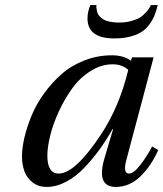

<svg xmlns="http://www.w3.org/2000/svg" viewBox="-20 -718 638 750"><path d="M321.8 -646Q321.8 -671.9 333 -698.2H356.9Q355.5 -693.4 356.7 -686.3Q357.9 -679.2 359.4 -671.6Q360.8 -664.1 367.2 -656.5Q373.5 -648.9 382.6 -643.1Q391.6 -637.2 407.7 -633.5Q423.8 -629.9 444.8 -629.9Q470.2 -629.9 491 -635.5Q511.7 -641.1 523.7 -647.7Q535.6 -654.3 546.6 -666Q557.6 -677.7 560.8 -682.9Q564 -688 569.8 -698.2H596.2Q590.8 -675.8 583.7 -658.2Q576.7 -640.6 563.7 -622.8Q550.8 -605 533.2 -593.5Q515.6 -582 488.5 -575Q461.4 -567.9 426.8 -567.9Q321.8 -567.9 321.8 -646ZM65.9 -106.9Q65.9 -141.1 75.7 -182.1Q85.4 -223.1 104 -267.8Q122.6 -312.5 152.8 -354Q183.1 -395.5 220.7 -428.7Q258.3 -461.9 309.6 -481.9Q360.8 -502 418 -502Q461.9 -502 491.2 -481L496.1 -494.1H580.1L474.1 -95.2Q459 -40 483.9 -40Q502.4 -40 529.1 -75Q555.7 -109.9 574.2 -146L598.1 -131.8Q569.8 -68.4 527.6 -28.1Q485.4 12.2 432.1 12.2Q355 12.2 388.2 -100.1L421.9 -213.9H419.9Q395.5 -170.9 369.4 -134.8Q343.3 -98.6 310.1 -63.5Q276.9 -28.3 238.5 -8.1Q200.2 12.2 162.1 12.2Q129.9 12.2 107.4 -5.4Q85 -22.9 75.4 -49.1Q65.9 -75.2 65.9 -106.9ZM165 -109.9Q165 -40 209 -40Q273.4 -40 374 -191.9Q445.8 -299.8 481 -444.8Q457.5 -466.8 419.9 -466.8Q375 -466.8 333.3 -440.2Q291.5 -413.6 262 -372.6Q232.4 -331.5 210 -283Q187.5 -234.4 176.3 -189Q165 -143.6 165 -109.9Z"/></svg>

Font: Linguistics Pro
Style: Italic
Weight: 400
Italic angle: -12°
Designer: Stefan Peev, Context Ltd
Foundry: Stefan Peev, Context Ltd
Version: Version 001.000